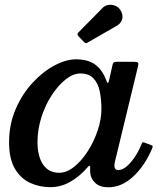

<svg xmlns="http://www.w3.org/2000/svg" viewBox="-20 -782 698 814"><path d="M490 -740Q482 -752.5 467.8 -758Q453.5 -763.5 438.8 -761Q424 -758.5 413.5 -747L312.5 -644.5Q304.5 -637 312.5 -628.5L335 -605Q340.5 -599 344 -599Q347.5 -599 354 -603L475.5 -673Q492 -682 497.8 -700.2Q503.5 -718.5 490 -740ZM410 -320Q410 -276.5 394.2 -229.2Q378.5 -182 352.2 -141Q326 -100 294.2 -74.8Q262.5 -49.5 231 -49.5Q186.5 -49.5 162.8 -84.2Q139 -119 139 -180Q139 -233 155.5 -284.8Q172 -336.5 199.2 -378.2Q226.5 -420 258.2 -445.2Q290 -470.5 320.5 -470.5Q357 -470.5 376.5 -449.5Q396 -428.5 403 -394.2Q410 -360 410 -320ZM624.5 -151.5Q628 -160.5 627.2 -162.8Q626.5 -165 618 -168L595 -176.5Q586.5 -180 584.5 -178.5Q582.5 -177 579 -168.5Q567 -139 550.2 -114.5Q533.5 -90 515.8 -75.5Q498 -61 482.5 -61Q465 -61 465 -79.5Q465 -83.5 465.8 -88.5Q466.5 -93.5 467.5 -97.5L565 -500.5Q568 -512.5 565.2 -516.2Q562.5 -520 546.5 -520H475.5Q465.5 -520 462 -517Q458.5 -514 457 -506.5L444 -448.5Q440.5 -432 437.8 -430.2Q435 -428.5 427.5 -448.5Q412.5 -487 382.8 -508.8Q353 -530.5 302 -530.5Q259.5 -530.5 210.5 -504.2Q161.5 -478 117.8 -430.8Q74 -383.5 46.2 -319Q18.5 -254.5 18.5 -178.5Q18.5 -108 43.5 -66.2Q68.5 -24.5 108.2 -6.5Q148 11.5 193.5 11.5Q239 11.5 279.2 -12Q319.5 -35.5 351 -72.5Q356.5 -79 359.5 -79.2Q362.5 -79.5 362.5 -74Q362 -70 362 -64.5Q362 -59 362.5 -49Q365 -23.5 384.5 -5.8Q404 12 439.5 12Q496 12 545 -33.8Q594 -79.5 624.5 -151.5Z"/></svg>

Font: Besley Medium
Style: Italic
Weight: 500
Italic angle: -13°
Designer: Owen Earl
Foundry: indestructible type*
Version: Version 2.001